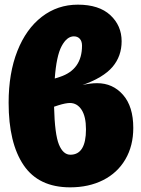

<svg xmlns="http://www.w3.org/2000/svg" viewBox="-20 -784 604 824"><path d="M552 -235Q552 -158 518 -100Q484 -42 422.5 -11Q361 20 281 20Q146 20 81.5 -75Q17 -170 17 -343Q17 -470 54.5 -565Q92 -660 159.5 -712Q227 -764 314 -764Q405 -764 453.5 -719Q502 -674 502 -607Q502 -543 463 -497Q424 -451 334 -419Q367 -427 397 -427Q464 -427 508 -377Q552 -327 552 -235ZM215 -447 237 -454Q332 -485 332 -588Q332 -607 322.5 -617.5Q313 -628 297 -628Q267 -628 244.5 -586Q222 -544 215 -447ZM349 -229Q349 -284 330 -313Q311 -342 280 -342Q262 -342 230 -332L212 -326Q215 -207 233 -163.5Q251 -120 282 -120Q349 -120 349 -229Z"/></svg>

Font: Fira Sans Black
Style: Regular
Weight: 900
Designer: Carrois Corporate & Edenspiekermann AG
Foundry: Carrois Corporate GbR & Edenspiekermann AG
Version: Version 4.203